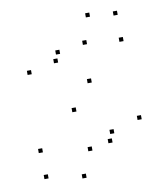

<svg xmlns="http://www.w3.org/2000/svg" viewBox="-86 -824 791 915"><g transform="rotate(-10 310.0 -366.5)"><path d="M539.5 -718.8V-738.8H519.5V-718.8ZM408 -733V-753H388V-733ZM87 -511.2V-531.2H67V-511.2ZM266 -299.2V-319.2H246V-299.2ZM425.7 -165.8V-185.8H405.7V-165.8ZM409.8 -123.8V-143.8H389.8V-123.8ZM308.8 -102.7V-122.7H288.8V-102.7ZM74.8 -135.2V-155.2H54.8V-135.2ZM79.8 -8.3V-28.3H59.8V-8.3ZM258.8 20V0H238.8V20ZM565.8 -208.9V-228.9H545.8V-208.9ZM361.8 -422.6V-442.6H341.8V-422.6ZM220.5 -544.1V-564.1H200.5V-544.1ZM237 -583.3V-603.3H217V-583.3ZM371.3 -606.5V-626.5H351.3V-606.5ZM545.4 -590.6V-610.6H525.4V-590.6Z"/></g></svg>

Font: Monaspace Argon Dots Var
Style: Regular
Weight: 400
Designer: Riley Cran and the Lettermatic Team
Version: Version 1.100 (Monaspace Argon Dots)